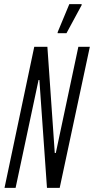

<svg xmlns="http://www.w3.org/2000/svg" viewBox="-20 -916 458 936"><path d="M2 0 147 -688H211L247 -170H252L362 -688H418L271 0H209L172 -526H168L56 0ZM261 -754V-759L318 -896H378V-891L304 -754Z"/></svg>

Font: Saira UltraCondensed
Style: Italic
Weight: 400
Width: 1
Italic angle: -12°
Designer: Hector Gatti with collaboration of the Omnibus-Type team
Foundry: Omnibus-Type
Version: Version 1.101